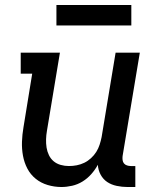

<svg xmlns="http://www.w3.org/2000/svg" viewBox="-20 -741 640 769"><path d="M226 8Q198 8 171 0Q144 -8 123 -25Q102 -42 89.5 -66Q77 -90 72 -117.5Q67 -145 68 -173.5Q69 -202 74 -231L109 -446H63V-530H220L168 -217Q165 -200 164.5 -183Q164 -166 166.5 -150Q169 -134 176 -119.5Q183 -105 195 -95Q207 -85 223 -80.5Q239 -76 256 -76Q272 -76 287.5 -79Q303 -82 317.5 -89Q332 -96 344.5 -107.5Q357 -119 365.5 -132.5Q374 -146 379 -161.5Q384 -177 387 -192L443 -530H540L471 -116Q470 -108 471 -100Q472 -92 476.5 -86.5Q481 -81 488.5 -78.5Q496 -76 504 -76H522V8H490Q469 8 447.5 3.5Q426 -1 409.5 -12Q393 -23 383 -41.5Q373 -60 372 -81Q361 -61 345.5 -43.5Q330 -26 310.5 -14Q291 -2 269 3Q247 8 226 8ZM506 -639H206V-721H506Z"/></svg>

Font: Iosevka Slab Medium Extended
Style: Italic
Weight: 500
Width: 7
Italic angle: -9°
Monospace: yes
Designer: Belleve Invis
Foundry: Belleve Invis
Version: Version 11.1.0; ttfautohint (v1.8.3)